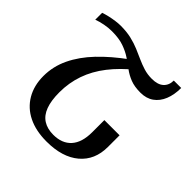

<svg xmlns="http://www.w3.org/2000/svg" viewBox="-189 -877 1044 1044"><g transform="rotate(45 332.5 -355.5)"><path d="M37 -646V-699Q54 -705 75.5 -710Q97 -715 119 -718Q141 -721 158 -721Q204 -721 240 -712.5Q276 -704 305.5 -691.5Q335 -679 362.5 -666.5Q390 -654 419 -645Q448 -636 482 -636Q527 -636 550 -657Q573 -678 573 -714H630Q630 -662 614 -622.5Q598 -583 567 -561Q536 -539 491 -539Q445 -539 413 -551.5Q381 -564 355 -583.5Q329 -603 301.5 -621.5Q274 -640 237 -653Q200 -666 145 -666Q119 -666 90 -660.5Q61 -655 37 -646ZM388 -611Q318 -555 271 -494.5Q224 -434 201 -368Q178 -302 178 -229Q178 -165 193.5 -123.5Q209 -82 240.5 -62Q272 -42 318 -42Q385 -42 421.5 -82.5Q458 -123 458 -202V-295H575V-205Q575 -105 507 -47.5Q439 10 318 10Q236 10 177 -19Q118 -48 86 -102.5Q54 -157 54 -230Q54 -304 86.5 -372Q119 -440 179 -503Q239 -566 322 -626Z"/></g></svg>

Font: Noto Serif Armenian Medium
Style: Regular
Weight: 500
Version: Version 2.007